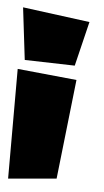

<svg xmlns="http://www.w3.org/2000/svg" viewBox="-44 -575 317 584"><g transform="rotate(5 114.5 -282.5)"><path d="M3 -356V-21L150 -34L184 -338ZM3 -544 22 -385 175 -381 208 -517Z"/></g></svg>

Font: Super Mario
Style: Regular
Weight: 400
Version: Version 1.0